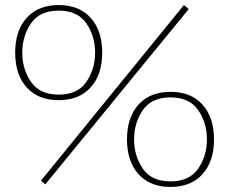

<svg xmlns="http://www.w3.org/2000/svg" viewBox="-20 -730 906 759"><path d="M40 -522Q40 -609 85.5 -659.5Q131 -710 212 -710Q293 -710 338.5 -659.5Q384 -609 384 -522Q384 -435 338.5 -384.5Q293 -334 212 -334Q131 -334 85.5 -384.5Q40 -435 40 -522ZM142 -16 707 -710 726 -694 159 -1ZM356 -522Q356 -587 321.5 -637.5Q287 -688 212 -688Q137 -688 102.5 -637.5Q68 -587 68 -522Q68 -457 102.5 -406.5Q137 -356 212 -356Q287 -356 321.5 -406.5Q356 -457 356 -522ZM482 -179Q482 -266 527.5 -316.5Q573 -367 654 -367Q735 -367 780.5 -316.5Q826 -266 826 -179Q826 -92 780.5 -41.5Q735 9 654 9Q573 9 527.5 -41.5Q482 -92 482 -179ZM798 -179Q798 -244 763.5 -294.5Q729 -345 654 -345Q579 -345 544.5 -294.5Q510 -244 510 -179Q510 -114 544.5 -63.5Q579 -13 654 -13Q729 -13 763.5 -63.5Q798 -114 798 -179Z"/></svg>

Font: Trirong Thin
Style: Regular
Weight: 250
Designer: Katatrad Team
Foundry: CadsonDemak
Version: Version 1.001